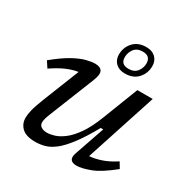

<svg xmlns="http://www.w3.org/2000/svg" viewBox="-169 -888 1020 1045"><g transform="rotate(30 341.0 -365.0)"><path d="M411.5 -45 476.5 -234H461Q416 -153.5 379 -104.8Q342 -56 310.2 -31.2Q278.5 -6.5 249 1.8Q219.5 10 189 10Q131.5 10 105 -15Q78.5 -40 78.5 -78Q78.5 -97 85 -125.5Q91.5 -154 113.5 -210L204 -437.5Q172.5 -433.5 133.2 -416.8Q94 -400 48 -368.5L23 -406.5Q82.5 -455.5 127.2 -480.2Q172 -505 204.8 -513.5Q237.5 -522 260.5 -522Q293.5 -522 304.2 -503.5Q315 -485 296.5 -439L184.5 -159Q177.5 -141.5 173.2 -126.8Q169 -112 169 -101.5Q169 -83.5 183.2 -74.2Q197.5 -65 220 -65Q239.5 -65 266.2 -73.2Q293 -81.5 323.5 -104.8Q354 -128 385 -172.5Q416 -217 444 -289L530.5 -512H627L482.5 -69.5Q515 -71.5 555.5 -85Q596 -98.5 641 -128L662.5 -92Q584 -28.5 531.2 -9.2Q478.5 10 450 10Q392.5 10 411.5 -45ZM457 -739.5Q494 -739.5 515 -719Q536 -698.5 536 -665.5Q536 -620.5 507 -588.2Q478 -556 425.5 -556Q389 -556 367.8 -576.5Q346.5 -597 346.5 -630Q346.5 -675 375.8 -707.2Q405 -739.5 457 -739.5ZM430 -588Q466 -588 483.5 -611Q501 -634 501 -662Q501 -708.5 452.5 -708.5Q416.5 -708.5 399 -685.5Q381.5 -662.5 381.5 -633Q381.5 -588 430 -588Z"/></g></svg>

Font: Newsreader 6pt
Style: Italic
Weight: 400
Italic angle: -17°
Designer: Hugues Gentile
Foundry: Production Type
Version: Version 1.003; ttfautohint (v1.8.3)